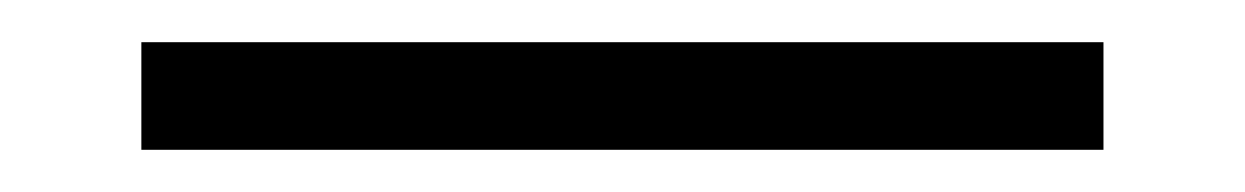

<svg xmlns="http://www.w3.org/2000/svg" viewBox="-20 -20 590 91"><path d="M47 51V0H503V51Z"/></svg>

Font: Encode Sans Condensed Thin Light
Style: Regular
Weight: 300
Version: Version 3.002